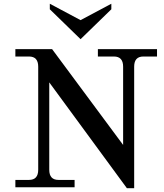

<svg xmlns="http://www.w3.org/2000/svg" viewBox="-20 -993 872 1018"><path d="M691.4 4.9H652.8L241.2 -556.2V-92.8Q241.2 -39.1 290 -39.1H375.5V0H61.5V-39.1H133.8Q182.6 -39.1 182.6 -92.8V-639.6Q182.6 -693.4 133.8 -693.4H61.5V-732.4H256.3L632.8 -224.6V-639.6Q632.8 -693.4 584 -693.4H499V-732.4H812.5V-693.4H740.2Q691.4 -693.4 691.4 -639.6ZM407.2 -785.2 244.1 -943.8V-973.1L407.2 -886.2L570.3 -973.1V-943.8Z"/></svg>

Font: Munson
Style: Regular
Weight: 400
Designer: Paul James MIller
Foundry: High-Logic / Made with FontCreator
Version: Version 2.10;May 5, 2019;FontCreator 11.5.0.2430 64-bit